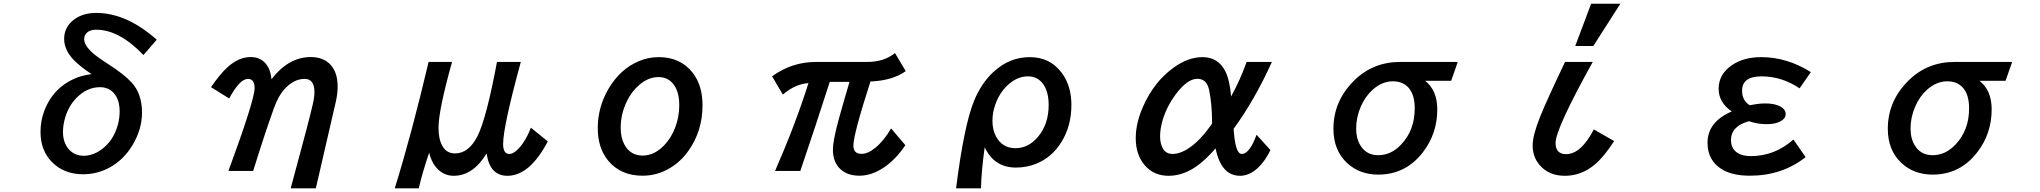

<svg xmlns="http://www.w3.org/2000/svg" viewBox="-20 -900 11040 1039"><path d="M828.1 -685.1 756.3 -602.1Q625.5 -739.3 500.5 -739.3Q469.2 -739.3 452.1 -724.6Q435.5 -710.4 435.5 -689.5Q435.5 -658.7 470.2 -624Q497.1 -596.7 564 -554.2Q649.4 -499.5 690.9 -455.1Q748.5 -394 748.5 -290.5Q748.5 -198.7 694.8 -110.8Q647.5 -34.2 573.7 6.3Q506.8 43 429.7 43Q328.1 43 263.2 -21Q199.2 -84.5 199.2 -186.5Q199.2 -246.1 220.2 -301.3Q271 -433.6 403.3 -482.4Q431.6 -492.7 475.1 -499Q411.6 -541.5 378.4 -576.2Q327.1 -630.4 327.1 -689.5Q327.1 -754.9 382.3 -795.4Q430.2 -830.1 500.5 -830.1Q665 -830.1 828.1 -685.1ZM521 -428.2Q450.7 -428.2 393.6 -370.1Q352.1 -327.1 333 -265.1Q320.8 -223.6 320.8 -186.5Q320.8 -131.3 349.1 -96.2Q380.9 -57.1 433.1 -57.1Q480.5 -57.1 525.4 -88.4Q594.2 -136.7 618.2 -226.1Q627.4 -261.7 627.4 -296.9Q627.4 -361.8 594.7 -397.5Q566.4 -428.2 521 -428.2Z M1216.3 24.9Q1357.9 -360.4 1357.9 -423.3Q1357.9 -473.1 1321.8 -473.1Q1277.3 -473.1 1220.2 -367.2L1122.1 -428.2Q1169.9 -499 1210.4 -535.6Q1271.5 -591.3 1336.4 -591.3Q1398.4 -591.3 1428.7 -540.5Q1444.8 -514.2 1449.2 -471.2Q1541.5 -591.3 1661.6 -591.3Q1733.4 -591.3 1772 -545.9Q1807.1 -504.4 1807.1 -431.6Q1807.1 -396 1798.3 -354Q1796.4 -346.7 1720.2 -15.6L1695.3 92.3L1689 119.1H1553.2L1560.5 91.3Q1654.3 -253.4 1672.9 -336.9Q1681.6 -375 1681.6 -401.4Q1681.6 -473.1 1628.4 -473.1Q1568.4 -473.1 1516.6 -414.6Q1486.3 -379.9 1462.4 -314.9Q1411.6 -173.8 1350.1 24.9Z M2116.2 119.1Q2206.5 -170.9 2299.3 -564.9H2426.3Q2353 -303.7 2353 -208.5Q2353 -146.5 2374 -109.9Q2396.5 -69.8 2442.4 -69.8Q2516.6 -69.8 2564 -163.6Q2612.3 -259.3 2669.4 -564.9H2798.3Q2702.6 -213.9 2702.6 -121.1Q2702.6 -66.9 2736.3 -66.9Q2759.8 -66.9 2788.6 -98.6Q2826.2 -139.2 2853 -209L2944.3 -134.8Q2846.7 51.3 2725.6 51.3Q2630.4 51.3 2613.3 -69.8Q2540 51.3 2435.1 51.3Q2377.9 51.3 2338.4 3.9Q2314 -25.9 2302.2 -73.7Q2265.1 36.6 2246.1 119.1Z M3544.9 -590.8Q3662.1 -590.8 3728 -506.8Q3781.7 -438.5 3781.7 -330.1Q3781.7 -193.4 3707.5 -86.9Q3664.1 -24.4 3602.5 11.2Q3535.2 50.8 3457 50.8Q3338.4 50.8 3271 -30.8Q3214.8 -99.1 3214.8 -207Q3214.8 -319.3 3272 -418Q3335.9 -527.3 3439 -569.8Q3489.7 -590.8 3544.9 -590.8ZM3543 -482.9Q3489.3 -482.9 3440.4 -441.4Q3398.4 -406.2 3372.1 -351.6Q3338.9 -283.2 3338.9 -208Q3338.9 -155.8 3358.4 -118.7Q3390.6 -58.1 3458 -58.1Q3521 -58.1 3574.7 -114.3Q3611.8 -153.3 3633.3 -208.5Q3655.8 -267.1 3655.8 -330.6Q3655.8 -397 3629.9 -436.5Q3599.6 -482.9 3543 -482.9Z M4158.2 -486.8Q4264.2 -564.9 4397 -564.9H4675.3Q4763.2 -564.9 4823.2 -612.8L4881.3 -515.1Q4810.5 -463.9 4690.4 -459Q4598.1 -172.9 4598.1 -112.3Q4598.1 -67.4 4642.1 -67.4Q4676.8 -67.4 4717.8 -101.1Q4762.7 -137.7 4802.2 -205.1L4879.4 -114.3Q4826.7 -36.6 4763.7 5.9Q4696.8 50.8 4630.9 50.8Q4567.9 50.8 4529.8 17.1Q4487.3 -20.5 4487.3 -89.8Q4487.3 -139.6 4518.1 -252Q4545.4 -350.6 4577.1 -457H4470.2Q4398.9 -234.4 4311 24.9H4174.3Q4283.7 -225.1 4355 -450.2Q4283.7 -445.8 4216.3 -388.2Z M5153.8 119.1Q5196.8 -223.6 5252 -356.4Q5291 -450.7 5356 -510.7Q5442.4 -590.8 5552.7 -590.8Q5663.1 -590.8 5726.6 -504.4Q5777.8 -435.1 5777.8 -332Q5777.8 -217.8 5723.6 -130.9Q5671.9 -47.4 5585.4 -13.2Q5534.2 6.8 5477.5 6.8Q5360.4 6.8 5308.6 -103Q5290.5 27.3 5288.6 119.1ZM5542.5 -486.8Q5483.9 -486.8 5432.6 -439Q5389.6 -398.4 5367.2 -337.4Q5350.6 -292.5 5350.6 -246.1Q5350.6 -197.8 5369.6 -162.1Q5403.8 -98.1 5474.6 -98.1Q5545.4 -98.1 5596.7 -159.2Q5654.8 -228 5654.8 -331.5Q5654.8 -403.3 5625 -444.8Q5595.2 -486.8 5542.5 -486.8Z M6855 -87.9Q6824.7 -25.9 6785.2 10.3Q6739.3 51.3 6690.9 51.3Q6587.9 51.3 6558.1 -97.2Q6505.4 -36.6 6460.9 -4.4Q6384.8 51.3 6303.7 51.3Q6222.7 51.3 6173.8 -6.8Q6126 -63.5 6126 -151.9Q6126 -235.8 6167 -326.2Q6226.1 -458.5 6331.1 -534.2Q6409.7 -590.8 6487.3 -590.8Q6571.8 -590.8 6610.8 -514.6Q6634.8 -466.3 6642.1 -377.9Q6690.9 -466.3 6726.1 -564.9H6862.8Q6770 -359.4 6655.8 -203.1Q6664.1 -66.9 6699.7 -66.9Q6741.7 -66.9 6779.8 -170.9ZM6539.1 -232.9Q6539.1 -338.4 6522.9 -413.6Q6510.3 -473.6 6459.5 -473.6Q6404.8 -473.6 6341.3 -388.2Q6294.9 -325.7 6272.5 -252.9Q6257.8 -204.6 6257.8 -163.1Q6257.8 -120.6 6273.9 -94.7Q6291 -66.9 6325.2 -66.9Q6375.5 -66.9 6435.1 -114.3Q6472.7 -144.5 6509.3 -190.9Q6539.1 -229 6539.1 -232.9Z M7868.7 -564.9 7833 -462.9H7691.9Q7757.8 -411.1 7757.8 -308.1Q7757.8 -177.7 7680.7 -77.1Q7587.4 44.9 7438.5 44.9Q7337.9 44.9 7270.5 -17.1Q7195.8 -85.9 7195.8 -203.6Q7195.8 -354 7309.1 -465.3Q7410.6 -564.9 7557.6 -564.9ZM7517.6 -460Q7459.5 -460 7408.7 -415Q7367.7 -378.4 7343.8 -322.8Q7318.8 -265.1 7318.8 -203.6Q7318.8 -150.9 7340.8 -114.7Q7373 -60.1 7438.5 -60.1Q7507.8 -60.1 7562.5 -118.2Q7635.7 -195.3 7635.7 -313.5Q7635.7 -389.6 7600.6 -427.2Q7569.8 -460 7517.6 -460Z M8504.4 -650.9 8590.3 -879.9H8748.5L8602.1 -650.9ZM8605 -199.7 8714.8 -136.7Q8661.1 -52.7 8611.3 -10.7Q8538.6 51.3 8448.2 51.3Q8359.4 51.3 8309.6 -9.3Q8273.9 -52.2 8273.9 -113.3Q8273.9 -166.5 8313 -265.1Q8349.6 -356.4 8449.2 -564.9H8599.1Q8397.9 -202.6 8397.9 -126.5Q8397.9 -65.9 8455.1 -65.9Q8535.6 -65.9 8605 -199.7Z M9751 -49.8Q9624 50.8 9449.2 50.8Q9356.9 50.8 9300.3 17.6Q9220.2 -29.8 9220.2 -127.9Q9220.2 -240.2 9351.1 -296.9Q9280.3 -345.7 9280.3 -419.4Q9280.3 -498.5 9353 -547.9Q9416.5 -590.8 9510.7 -590.8Q9650.4 -590.8 9779.3 -509.8L9718.3 -421.9Q9622.6 -486.8 9512.2 -486.8Q9407.2 -486.8 9407.2 -409.2Q9407.2 -355.5 9449.2 -330.1Q9494.6 -340.3 9532.2 -340.3Q9584 -340.3 9614.3 -323.7Q9643.1 -308.1 9643.1 -282.7Q9643.1 -257.8 9613.3 -242.7Q9585.9 -228 9538.6 -228Q9491.7 -228 9444.3 -244.1Q9347.2 -217.3 9347.2 -142.1Q9347.2 -95.7 9382.8 -72.3Q9409.7 -55.2 9454.6 -55.2Q9583.5 -55.2 9685.1 -145Z M10868.7 -564.9 10833 -462.9H10691.9Q10757.8 -411.1 10757.8 -308.1Q10757.8 -177.7 10680.7 -77.1Q10587.4 44.9 10438.5 44.9Q10337.9 44.9 10270.5 -17.1Q10195.8 -85.9 10195.8 -203.6Q10195.8 -354 10309.1 -465.3Q10410.6 -564.9 10557.6 -564.9ZM10517.6 -460Q10459.5 -460 10408.7 -415Q10367.7 -378.4 10343.8 -322.8Q10318.8 -265.1 10318.8 -203.6Q10318.8 -150.9 10340.8 -114.7Q10373 -60.1 10438.5 -60.1Q10507.8 -60.1 10562.5 -118.2Q10635.7 -195.3 10635.7 -313.5Q10635.7 -389.6 10600.6 -427.2Q10569.8 -460 10517.6 -460Z"/></svg>

Font: FORM UDPGothic
Style: Bold
Weight: 700
Foundry: Pronama LLC
Version: Version 1.051